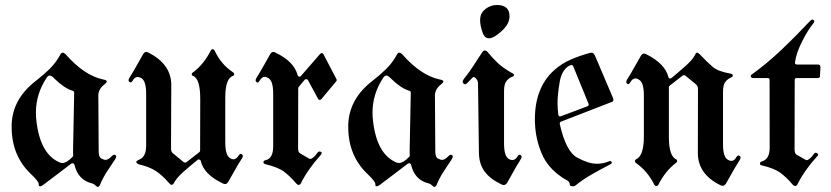

<svg xmlns="http://www.w3.org/2000/svg" viewBox="-20 -714 3275 757"><path d="M260.7 -68.8Q235.8 -49.8 206.1 -27.1Q176.3 -4.4 150.9 14.6Q143.1 20.5 138.2 20.5Q137.7 20.5 135.3 20Q132.8 19.5 132.8 14.2V13.2V12.7V12.2V11.7Q132.8 1.5 102.5 -27.3Q25.9 -99.6 25.9 -213.4V-217.3V-217.8V-218.8V-219.2V-220.2V-220.7V-221.2V-221.7Q28.8 -323.7 121.1 -395Q149.4 -417 174.1 -440.7Q198.7 -464.4 217.8 -498.5Q221.2 -506.3 227.5 -506.3Q232.4 -506.3 239.3 -499.5Q312.5 -416 387.7 -400.4Q400.9 -398.4 400.9 -392.6Q400.9 -388.7 392.6 -381.8Q370.1 -365.2 367.7 -340.8V-339.8L369.1 -116.7Q369.1 -93.8 379.9 -88.9Q390.6 -83.5 395 -83.5Q407.2 -83.5 420.9 -98.6Q426.3 -104 430.2 -104Q432.6 -104 435.3 -102.3Q438 -100.6 438 -96.7Q438 -93.3 435.1 -87.9Q417.5 -61.5 401.1 -36.4Q384.8 -11.2 373.5 16.6L373 17.1Q369.6 22.9 365.7 22.9Q361.8 22.9 356.4 17.1Q351.6 11.7 343.8 9.3Q288.1 -3.4 273.4 -64.5Q272.9 -66.9 268.6 -70.3H267.6H267.1H266.6Q263.7 -70.3 260.7 -68.8ZM266.1 -356.4Q235.4 -364.7 195.3 -403.3Q184.1 -416 176.3 -416Q169.4 -416 164.1 -407.7Q121.6 -344.2 121.6 -270Q121.6 -261.7 122.1 -253.7Q122.6 -245.6 123.5 -237.3Q138.7 -104.5 217.3 -72.8Q217.8 -72.8 218.3 -72.3Q223.1 -71.3 225.6 -71.3Q243.2 -71.3 266.6 -96.2Q268.6 -98.6 268.6 -101.6Q268.1 -105.5 268.1 -111.1Q268.1 -116.7 268.1 -124.5L272.5 -348.6Q272.5 -354.5 266.1 -356.4Z M769.5 -324.2Q769.5 -406.2 739.7 -415Q731.9 -420.9 739.7 -427.7Q783.2 -459.5 811.5 -515.6Q813.5 -520 818.4 -520Q823.2 -520 825.7 -515.6Q851.1 -460 899.9 -428.2Q903.3 -425.3 903.3 -421.1Q903.3 -417 899.4 -415Q868.2 -406.2 868.2 -329.1V-328.6V-327.1V-326.7V-325.7V-325.2V-324.7V-152.3Q868.2 -102.1 886.7 -90.8Q893.6 -85.9 900.4 -85.9Q911.6 -85.9 921.4 -101.6Q925.3 -107.4 929.2 -107.4Q931.2 -107.4 934.3 -105.2Q937.5 -103 937.5 -99.1Q937.5 -95.2 933.6 -88.9Q918.9 -66.4 906 -43Q893.1 -19.5 879.9 2.9Q875 11.7 867.2 11.7Q861.8 11.7 856.9 8.3Q783.7 -26.4 771.5 -79.6Q770.5 -83.5 767.3 -84.5Q764.2 -85.4 762.7 -85.4Q760.3 -85.4 758.8 -83.5Q731 -61 703.1 -36.6Q675.3 -11.7 665 8.8Q661.6 14.6 656.7 14.6Q651.9 14.6 647 8.3Q620.1 -22.9 594.7 -39.6Q569.8 -56.2 526.4 -66.4Q517.6 -70.3 517.6 -74.2Q517.6 -74.7 517.8 -77.1Q518.1 -79.6 523.9 -82Q529.8 -84.5 535.6 -88.1Q541.5 -91.8 546.1 -98.4Q550.8 -105 553.5 -114.7Q556.2 -124.5 556.2 -138.2V-344.7Q556.2 -394.5 537.6 -405.8Q529.8 -410.6 522.9 -410.6Q510.7 -410.6 502.4 -395Q499 -389.2 495.1 -389.2Q492.7 -389.2 489.7 -391.4Q486.8 -393.6 486.8 -397.9Q486.8 -401.9 490.7 -408.2Q504.9 -430.2 517.8 -453.6Q530.8 -477.1 544.4 -500.5Q549.8 -509.3 556.6 -509.3Q561.5 -509.3 566.4 -505.9H566.9Q655.3 -460 655.3 -378.9L654.3 -128.9Q654.3 -115.2 661.6 -109.9L703.6 -75.2Q707 -72.8 709.5 -72.8Q711.9 -72.8 714.8 -74.2Q734.9 -89.8 747.6 -99.9Q760.3 -109.9 766.1 -114.3Q769 -116.7 769 -120.6Z M1155.3 -129.4Q1155.3 -113.8 1163.1 -109.4L1198.2 -88.9Q1200.7 -87.4 1202.6 -87.4Q1214.4 -87.4 1232.4 -112.8Q1235.4 -116.7 1239.7 -116.7Q1242.2 -116.7 1245.4 -115.2Q1248.5 -113.8 1248.5 -110.4Q1248.5 -107.9 1244.6 -103Q1192.9 -45.4 1166 9.3Q1162.6 15.1 1157.2 15.1Q1153.3 15.1 1147.9 9.3Q1121.1 -22 1097.2 -39.1Q1073.7 -55.2 1027.3 -66.4Q1018.6 -68.8 1018.6 -74.2Q1018.6 -79.6 1024.9 -82Q1057.1 -87.4 1057.1 -136.7V-137.2V-137.7V-138.2V-344.7Q1057.1 -394.5 1038.6 -405.8Q1030.3 -411.1 1023.9 -411.1Q1012.2 -411.1 1003.4 -395.5Q999.5 -388.7 995.6 -388.7Q993.7 -388.7 990.7 -390.9Q987.8 -393.1 987.8 -397.5Q987.8 -401.4 991.7 -407.7Q1005.9 -430.2 1018.8 -453.6Q1031.7 -477.1 1045.4 -500.5Q1050.8 -509.3 1057.6 -509.3Q1062.5 -509.3 1067.4 -505.9Q1139.6 -471.2 1153.3 -418Q1154.8 -413.1 1157.5 -412.4Q1160.2 -411.6 1161.1 -411.6Q1165 -411.6 1167 -415L1242.2 -501.5Q1245.1 -504.4 1248.5 -504.4Q1249.5 -504.4 1250.5 -504.4Q1253.4 -503.4 1255.4 -500L1306.6 -401.9Q1307.6 -398.9 1307.6 -398.4Q1307.6 -395.5 1305.7 -393.6L1247.1 -323.2Q1244.1 -320.3 1240.7 -320.3Q1240.2 -320.3 1237.8 -320.6Q1235.4 -320.8 1233.9 -324.7L1194.3 -397.9Q1192.4 -400.9 1189.9 -401.4Q1187.5 -401.9 1187 -401.9Q1183.6 -401.9 1180.7 -398.9L1157.7 -371.1Q1155.8 -369.1 1155.8 -366.2Z M1587.9 -68.8Q1563 -49.8 1533.2 -27.1Q1503.4 -4.4 1478 14.6Q1470.2 20.5 1465.3 20.5Q1464.8 20.5 1462.4 20Q1460 19.5 1460 14.2V13.2V12.7V12.2V11.7Q1460 1.5 1429.7 -27.3Q1353 -99.6 1353 -213.4V-217.3V-217.8V-218.8V-219.2V-220.2V-220.7V-221.2V-221.7Q1356 -323.7 1448.2 -395Q1476.6 -417 1501.2 -440.7Q1525.9 -464.4 1544.9 -498.5Q1548.3 -506.3 1554.7 -506.3Q1559.6 -506.3 1566.4 -499.5Q1639.6 -416 1714.8 -400.4Q1728 -398.4 1728 -392.6Q1728 -388.7 1719.7 -381.8Q1697.3 -365.2 1694.8 -340.8V-339.8L1696.3 -116.7Q1696.3 -93.8 1707 -88.9Q1717.8 -83.5 1722.2 -83.5Q1734.4 -83.5 1748 -98.6Q1753.4 -104 1757.3 -104Q1759.8 -104 1762.5 -102.3Q1765.1 -100.6 1765.1 -96.7Q1765.1 -93.3 1762.2 -87.9Q1744.6 -61.5 1728.3 -36.4Q1711.9 -11.2 1700.7 16.6L1700.2 17.1Q1696.8 22.9 1692.9 22.9Q1689 22.9 1683.6 17.1Q1678.7 11.7 1670.9 9.3Q1615.2 -3.4 1600.6 -64.5Q1600.1 -66.9 1595.7 -70.3H1594.7H1594.2H1593.8Q1590.8 -70.3 1587.9 -68.8ZM1593.3 -356.4Q1562.5 -364.7 1522.5 -403.3Q1511.2 -416 1503.4 -416Q1496.6 -416 1491.2 -407.7Q1448.7 -344.2 1448.7 -270Q1448.7 -261.7 1449.2 -253.7Q1449.7 -245.6 1450.7 -237.3Q1465.8 -104.5 1544.4 -72.8Q1544.9 -72.8 1545.4 -72.3Q1550.3 -71.3 1552.7 -71.3Q1570.3 -71.3 1593.8 -96.2Q1595.7 -98.6 1595.7 -101.6Q1595.2 -105.5 1595.2 -111.1Q1595.2 -116.7 1595.2 -124.5L1599.6 -348.6Q1599.6 -354.5 1593.3 -356.4Z M1939 -694.3Q1988.8 -694.3 1988.8 -650.4Q1988.8 -648.4 1988.8 -646.5Q1988.8 -644.5 1988.3 -642.1Q1985.4 -615.7 1955.6 -589.4Q1925.8 -563 1908.2 -563H1907.7Q1889.6 -563 1881.8 -588.4Q1873 -614.3 1873 -633.8Q1873 -636.2 1873 -638.2Q1873 -640.1 1873.5 -642.1Q1875 -664.1 1895.5 -679.7Q1915.5 -694.3 1939 -694.3ZM1864.7 -382.3Q1864.7 -391.6 1861.8 -397.5Q1853.5 -410.2 1847.7 -410.2Q1844.7 -410.2 1841.8 -406.7L1822.3 -386.7Q1817.9 -381.8 1813.5 -381.8Q1810.5 -381.8 1807.4 -384.8Q1804.2 -387.7 1804.2 -391.6Q1804.2 -397 1809.6 -403.8Q1831.5 -430.7 1848.4 -457.5Q1865.2 -484.4 1883.3 -510.7Q1887.2 -515.1 1891.6 -515.1Q1896.5 -515.1 1901.4 -510.3Q1911.6 -497.6 1921.6 -486.8Q1931.6 -476.1 1941.4 -466.8Q1960.4 -448.2 1997.1 -426.8Q2006.3 -423.3 2006.3 -418.5Q2006.3 -418 2005.6 -415Q2004.9 -412.1 1999.5 -411.6Q1986.8 -406.7 1977.1 -394.8Q1967.3 -382.8 1967.3 -355V-148.4Q1967.3 -98.6 1985.8 -87.4Q1993.2 -83 2000 -83Q2012.2 -83 2021 -98.1Q2023.9 -104 2028.3 -104Q2030.3 -104 2033.4 -101.8Q2036.6 -99.6 2036.6 -95.7Q2036.6 -91.8 2032.7 -85.4Q2018.1 -62 2005.4 -39.3Q1992.7 -16.6 1979.5 6.8Q1973.6 15.6 1965.8 15.6Q1961.9 15.6 1956.5 12.7Q1912.1 -8.3 1890.1 -38.6Q1868.2 -68.8 1868.2 -114.7Z M2226.6 13.7Q2226.1 2.4 2214.4 -3.9Q2203.6 -9.3 2194.8 -15.6Q2138.7 -53.7 2115.7 -108.9Q2092.3 -164.1 2089.4 -225.1Q2088.9 -230 2088.9 -234.4Q2088.9 -238.8 2088.9 -243.7Q2088.9 -368.7 2164.6 -437Q2193.8 -463.4 2231.2 -479.5Q2268.6 -495.6 2308.1 -505.9Q2309.6 -506.3 2311.5 -506.3Q2320.8 -506.3 2326.2 -493.7L2396.5 -328.6Q2398.4 -324.2 2398.4 -320.3Q2398.4 -314.5 2393.1 -312H2392.1L2191.9 -234.4Q2187 -232.4 2187 -227.1V-226.1V-225.6V-225.1Q2211.4 -116.7 2255.4 -92.8Q2300.3 -68.4 2333 -68.4Q2356.4 -68.4 2378.9 -77.1Q2382.8 -79.1 2385.7 -79.1Q2389.6 -79.1 2390.9 -76.4Q2392.1 -73.7 2392.1 -72.3Q2392.1 -69.3 2387.7 -66.9Q2348.1 -46.4 2312.3 -25.9Q2276.4 -5.4 2248 18.1Q2244.1 20.5 2239.3 20.5Q2237.3 20.5 2231.9 19.8Q2226.6 19 2226.6 13.7ZM2181.2 -262.2Q2181.6 -258.3 2183.8 -256.6Q2186 -254.9 2188 -254.9Q2189 -254.9 2191.9 -255.9L2295.9 -294.9Q2301.3 -297.4 2301.3 -301.3Q2301.3 -302.2 2300.3 -305.2L2240.7 -451.2Q2238.8 -457.5 2232.9 -457.5Q2228 -457.5 2223.1 -454.1Q2194.3 -437 2186.5 -390.1Q2182.6 -366.2 2180.4 -345.7Q2178.2 -325.2 2178.2 -308.1Q2178.2 -285.2 2181.2 -262.2Z M2617.2 -175.8V-174.8V-174.3V-173.8Q2617.2 -98.1 2646.5 -85.4Q2649.9 -83 2649.9 -78.9Q2649.9 -74.7 2646.5 -72.8Q2602.5 -39.6 2575.2 15.6Q2572.3 19.5 2567.9 19.5Q2563.5 19.5 2560.5 15.6Q2533.7 -39.1 2486.3 -72.3Q2483.4 -74.2 2483.4 -78.6Q2483.4 -83 2486.8 -85.4Q2518.6 -98.1 2518.6 -176.3V-338.4Q2518.6 -388.2 2500 -399.4Q2491.7 -404.8 2485.4 -404.8Q2473.6 -404.8 2464.8 -389.2Q2460.9 -382.3 2457 -382.3Q2455.1 -382.3 2452.1 -384.5Q2449.2 -386.7 2449.2 -391.1Q2449.2 -395 2453.1 -401.4Q2467.3 -423.8 2480.2 -447.3Q2493.2 -470.7 2506.8 -494.1Q2512.2 -502.9 2519 -502.9Q2523.9 -502.9 2528.8 -500L2529.3 -499.5Q2601.1 -463.4 2615.2 -411.1Q2616.2 -405.8 2618.7 -405.3Q2621.1 -404.8 2622.1 -404.8Q2625.5 -404.8 2627.9 -406.7Q2641.6 -418 2655.3 -429.7Q2668.9 -441.4 2683.1 -454.1Q2711.4 -479 2721.7 -500Q2723.6 -506.3 2728.5 -506.3Q2732.4 -506.3 2739.3 -499.5Q2768.6 -468.8 2789.6 -450.7Q2809.6 -432.6 2859.9 -423.8Q2864.3 -422.9 2866.2 -421.6Q2868.2 -420.4 2869.1 -418.9Q2869.6 -417.5 2869.1 -416Q2869.1 -410.6 2862.8 -408.7Q2850.1 -403.8 2840.3 -391.8Q2830.6 -379.9 2830.6 -352.1V-145.5Q2830.6 -95.7 2849.1 -84.5Q2856.9 -79.6 2863.3 -79.6Q2875.5 -79.6 2883.8 -95.2Q2887.7 -101.1 2891.6 -101.1Q2893.6 -101.1 2896.7 -98.9Q2899.9 -96.7 2899.9 -92.8Q2899.9 -88.9 2896 -82.5Q2881.3 -59.1 2868.4 -36.4Q2855.5 -13.7 2842.3 9.8Q2836.4 18.6 2829.1 18.6Q2825.2 18.6 2820.3 16.1Q2731.4 -27.3 2731.4 -111.3L2731.9 -361.3Q2731.9 -376 2724.6 -380.4H2724.1V-381.3L2682.6 -415.5Q2680.2 -417.5 2676.8 -417.5Q2674.3 -417.5 2671.4 -416L2620.6 -376.5Q2617.2 -374.5 2617.2 -370.6Z M3112.8 -124.5Q3112.8 -109.9 3120.1 -104.5L3155.3 -84.5Q3157.2 -82.5 3160.2 -82.5Q3171.4 -82.5 3189.5 -107.9Q3191.9 -111.8 3195.8 -111.8Q3198.2 -111.8 3201.9 -109.6Q3205.6 -107.4 3205.6 -104.5Q3205.6 -101.6 3202.1 -98.1Q3149.9 -40.5 3123.5 14.2Q3119.6 19.5 3114.7 19.5Q3110.8 19.5 3105.5 14.2Q3078.6 -17.6 3054.7 -34.2Q3030.8 -50.8 2984.9 -61.5Q2977.1 -63 2976.8 -66.2Q2976.6 -69.3 2976.6 -69.8Q2976.6 -75.2 2982.4 -77.1Q3014.6 -85.4 3014.6 -131.8V-132.3V-132.8V-133.3L3014.2 -397.5V-397.9V-398.4Q3014.2 -406.2 3006.8 -406.2H2949.2Q2942.9 -406.2 2940.4 -411.6Q2939.9 -412.6 2939.9 -414.1Q2939.9 -418 2944.8 -420.9Q2974.1 -441.9 3003.9 -466.8Q3033.7 -491.7 3064.5 -521Q3095.2 -550.3 3122.6 -578.1Q3149.9 -606 3174.8 -632.3Q3178.7 -636.7 3182.6 -636.7Q3185.1 -636.7 3187.7 -634.8Q3190.4 -632.8 3190.4 -629.9Q3190.4 -627 3187.5 -623Q3176.3 -608.9 3165 -591.1Q3153.8 -573.2 3142.6 -550.8Q3119.6 -505.9 3114.7 -469.7Q3114.3 -468.3 3114.3 -466.3Q3114.3 -464.4 3115.2 -462.4Q3118.2 -459.5 3122.1 -459.5H3206.5Q3210 -459.5 3212.4 -457Q3214.8 -453.1 3214.8 -450.7L3212.9 -414.1Q3212.4 -406.2 3204.6 -406.2H3120.1Q3113.3 -406.2 3113.3 -397.9Z"/></svg>

Font: UnifrakturMaguntia sl
Style: Regular
Weight: 400
Designer: j. 'mach' wust, based on a font by Peter Wiegel, original typeface by Carl Albert Fahrenwaldt 1901
Version: Version 2010-11-24